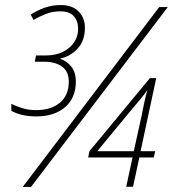

<svg xmlns="http://www.w3.org/2000/svg" viewBox="-20 -742 686 762"><path d="M124 -280Q93 -280 68 -286Q43 -292 25 -302V-330Q47 -319 71 -312Q95 -305 124 -305Q183 -305 218 -334.5Q253 -364 253 -418Q253 -458 226.5 -477.5Q200 -497 156 -497H118L123 -522H162Q219 -522 254.5 -552.5Q290 -583 290 -628Q290 -659 272.5 -678Q255 -697 220 -697Q189 -697 163 -687Q137 -677 113 -663L102 -684Q126 -700 156 -711Q186 -722 221 -722Q267 -722 292 -696.5Q317 -671 317 -632Q317 -580 288 -549Q259 -518 220 -510V-508Q245 -500 263 -477.5Q281 -455 281 -418Q281 -354 238.5 -317Q196 -280 124 -280ZM70 0 612 -714H646L103 0ZM481 -1 506 -117H330L335 -142L575 -432H600L538 -142H596L590 -117H533L508 -1ZM366 -142H511L541 -278Q546 -305 552.5 -334.5Q559 -364 565 -385Q555 -370 537 -348Q519 -326 499 -303Z"/></svg>

Font: Noto Sans SemiCondensed Thin
Style: Italic
Weight: 100
Width: 4
Italic angle: -12°
Designer: Monotype Design Team
Foundry: Monotype Imaging Inc.
Version: Version 2.013; ttfautohint (v1.8.4.7-5d5b)